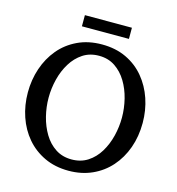

<svg xmlns="http://www.w3.org/2000/svg" viewBox="-128 -999 1032 1121"><g transform="rotate(15 388.0 -438.0)"><path d="M388.2 13.2Q306.6 13.2 242.2 -17.1Q177.7 -47.4 132.8 -100.1Q87.9 -152.8 64.5 -221.7Q41 -290.5 41 -368.2Q41 -444.3 64.2 -513.2Q87.4 -582 131.8 -635.3Q176.3 -688.5 241 -719.2Q305.7 -750 388.2 -750Q470.7 -750 535.2 -719.5Q599.6 -689 644 -635.5Q688.5 -582 711.7 -513.2Q734.9 -444.3 734.9 -368.2Q734.9 -286.6 710 -217Q685.1 -147.5 639.2 -95.7Q593.3 -43.9 529.5 -15.4Q465.8 13.2 388.2 13.2ZM388.2 -55.2Q443.8 -55.2 485.6 -82.3Q527.3 -109.4 554.9 -154.8Q582.5 -200.2 596.2 -255.6Q609.9 -311 609.9 -367.2Q609.9 -422.9 596.2 -478.5Q582.5 -534.2 554.7 -580.1Q526.9 -626 485.4 -653.8Q443.8 -681.6 388.2 -681.6Q332.5 -681.6 291 -654.3Q249.5 -627 221.7 -581.8Q193.8 -536.6 179.9 -481.2Q166 -425.8 166 -369.1Q166 -313 179.9 -257.3Q193.8 -201.7 221.4 -155.8Q249 -109.9 290.8 -82.5Q332.5 -55.2 388.2 -55.2ZM246.1 -821.8V-889.2H530.3V-821.8Z"/></g></svg>

Font: Trocchi
Style: Regular
Weight: 400
Designer: Vernon Adams
Foundry: Vernon Adams
Version: Version 1.101; ttfautohint (v1.8.4.7-5d5b);gftools[0.9.27]